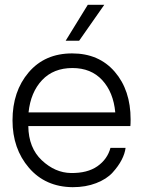

<svg xmlns="http://www.w3.org/2000/svg" viewBox="-20 -776 598 801"><path d="M415 -755.9 310.1 -606H253.9L346.2 -755.9ZM524.9 -277.8Q524.9 -259.8 523.9 -250H98.1Q99.1 -159.2 154.5 -107.2Q210 -55.2 275.9 -54.2Q344.7 -53.2 386.5 -82.5Q428.2 -111.8 440.9 -159.2H503.9Q501 -135.3 487.5 -109.1Q474.1 -83 449.5 -55.9Q424.8 -28.8 381.3 -12Q337.9 4.9 283.2 4.9Q169.4 3.9 100.8 -75.9Q32.2 -155.8 32.2 -273.9Q32.2 -395 99.6 -474.1Q167 -553.2 280.8 -553.2Q392.6 -553.2 458.7 -476.6Q524.9 -399.9 524.9 -277.8ZM99.1 -307.1H460.9Q453.1 -391.1 406.5 -441.7Q359.9 -492.2 282.2 -492.2Q203.1 -492.2 155.5 -441.7Q107.9 -391.1 99.1 -307.1Z"/></svg>

Font: Oakes Grotesk
Style: Light
Weight: 300
Designer: Samuel Oakes
Foundry: Samuel Oakes
Version: Version 1.0 | wf-rip DC20170320